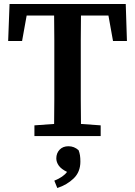

<svg xmlns="http://www.w3.org/2000/svg" viewBox="-20 -684 679 965"><path d="M21 -478 28 -664H612L618 -478H548L525 -606H387Q386 -545 386 -482Q386 -419 386 -356V-308Q386 -246 386 -184.5Q386 -123 387 -61L486 -54V0H153V-54L252 -61Q253 -122 253 -184Q253 -246 253 -308V-356Q253 -419 253 -481.5Q253 -544 252 -606H114L91 -478ZM384 128Q384 180 350.5 212.5Q317 245 268 261L253 224Q298 206 317 180Q288 166 275.5 148.5Q263 131 263 112Q263 86 279.5 68.5Q296 51 324 51Q353 51 375 71Q380 84 382 97Q384 110 384 128Z"/></svg>

Font: Source Serif 4 SmText Semibold
Style: Regular
Weight: 600
Designer: Frank Grießhammer
Foundry: Adobe
Version: Version 4.005;hotconv 1.1.0;makeotfexe 2.6.0